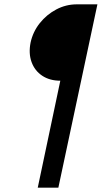

<svg xmlns="http://www.w3.org/2000/svg" viewBox="-20 -765 469 885"><path d="M121 -569Q132 -619 163.5 -658.5Q195 -698 239.5 -721.5Q284 -745 334 -745H429L249 100H154L258 -393Q209 -393 174.5 -416Q140 -439 125.5 -479Q111 -519 121 -569Z"/></svg>

Font: Plus Jakarta Display
Style: Italic
Weight: 400
Italic angle: -12°
Designer: Gumpita Rahayu
Foundry: Tokotype Studio
Version: Version 1.000